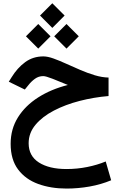

<svg xmlns="http://www.w3.org/2000/svg" viewBox="-20 -794 725 1152"><path d="M293.9 -774.4 367.7 -700.7 293.9 -626.5 220.2 -700.7ZM378.9 -649.9 452.6 -576.2 378.9 -502.4 305.2 -576.2ZM209.5 -649.9 283.2 -576.2 209.5 -502.4 135.7 -576.2ZM631.3 -328.6V-217.8Q543 -210.4 457.8 -188.5Q372.6 -166.5 303.5 -130.6Q234.4 -94.7 193.1 -45.4Q151.9 3.9 151.9 65.4Q151.9 141.6 213.4 180.9Q274.9 220.2 378.9 220.2Q442.9 220.2 503.4 208Q564 195.8 614.3 174.8L647 287.6Q586.4 313 517.3 325.2Q448.2 337.4 379.4 337.4Q285.2 337.4 209.2 309.8Q133.3 282.2 88.6 222.9Q43.9 163.6 43.9 68.8Q43.9 -20 87.9 -90.1Q131.8 -160.2 209.2 -209.5Q286.6 -258.8 387.2 -284.2Q335.9 -305.7 295.2 -321.5Q254.4 -337.4 239.7 -337.4Q211.9 -337.4 189.7 -321.3Q167.5 -305.2 150.4 -283.2L128.9 -256.8L32.7 -303.7L49.3 -330.1Q84 -386.7 131.1 -421.1Q178.2 -455.6 240.2 -455.6Q266.1 -455.6 301.3 -442.9Q336.4 -430.2 377.4 -411.6Q418.5 -393.1 461.9 -374.3Q505.4 -355.5 548.6 -342.5Q591.8 -329.6 631.3 -328.6Z"/></svg>

Font: Vazirmatn UI FD SemiBold
Style: Regular
Weight: 600
Designer: Saber Rastikerdar
Foundry: Saber Rastikerdar
Version: Version 33.003